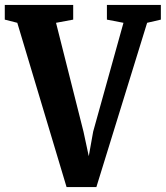

<svg xmlns="http://www.w3.org/2000/svg" viewBox="-34 -763 676 783"><path d="M-14.5 -683V-743H264.5V-683L194.5 -670L306.5 -226L328 -126L346 -226.5L469.5 -670L402 -683V-743H622V-683L566 -670L359 0H237.5L36.5 -670Z"/></svg>

Font: Merriweather 24pt SemiCondensed
Style: Bold
Weight: 700
Width: 4
Designer: Eben Sorkin
Foundry: Eben Sorkin
Version: Version 2.100